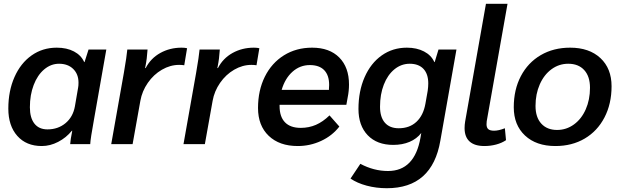

<svg xmlns="http://www.w3.org/2000/svg" viewBox="-20 -762 3281 1015"><path d="M24 -188Q24 -281 56.5 -354.5Q89 -428 147 -469Q205 -510 280 -510Q333 -510 371 -490Q409 -470 425 -434H427L448 -500H542L477 -131Q458 -27 457 0H351Q352 -21 362 -71H360Q330 -34 287.5 -12Q245 10 201 10Q119 10 71.5 -43.5Q24 -97 24 -188ZM376 -200 393 -299Q395 -308 395 -325Q395 -370 367 -397.5Q339 -425 292 -425Q249 -425 213.5 -395Q178 -365 158 -312.5Q138 -260 138 -195Q138 -139 162 -108.5Q186 -78 231 -78Q287 -78 326.5 -111Q366 -144 376 -200Z M635 -378Q650 -465 653 -500H760Q757 -451 749 -412L747 -402H750Q777 -454 827.5 -482Q878 -510 940 -510Q958 -510 969 -507L954 -417Q942 -419 927 -419Q880 -419 836 -393.5Q792 -368 761.5 -324Q731 -280 722 -229L681 0H568Z M1017 -378Q1032 -465 1035 -500H1142Q1139 -451 1131 -412L1129 -402H1132Q1159 -454 1209.5 -482Q1260 -510 1322 -510Q1340 -510 1351 -507L1336 -417Q1324 -419 1309 -419Q1262 -419 1218 -393.5Q1174 -368 1143.5 -324Q1113 -280 1104 -229L1063 0H950Z M1825 -315Q1825 -281 1818 -247L1811 -208H1458V-201Q1458 -145 1486.5 -115.5Q1515 -86 1570 -86Q1613 -86 1650 -102Q1687 -118 1722 -152L1774 -93Q1736 -44 1677.5 -17Q1619 10 1554 10Q1457 10 1400.5 -44Q1344 -98 1344 -191Q1344 -284 1380 -356.5Q1416 -429 1481 -469.5Q1546 -510 1630 -510Q1722 -510 1773.5 -458Q1825 -406 1825 -315ZM1720 -313Q1720 -364 1694 -391Q1668 -418 1618 -418Q1566 -418 1526.5 -383Q1487 -348 1469 -287H1719V-293Q1720 -300 1720 -313Z M2393 -500 2308 -19Q2265 233 2025 233Q1969 233 1918.5 219.5Q1868 206 1833 182L1885 104Q1956 142 2031 142Q2172 142 2203 -35L2207 -59Q2183 -28 2145 -12Q2107 4 2059 4Q1973 4 1924 -47Q1875 -98 1875 -186Q1875 -280 1907.5 -354Q1940 -428 1998 -469Q2056 -510 2131 -510Q2183 -510 2221.5 -490Q2260 -470 2276 -434H2278L2298 -500ZM2244 -321Q2244 -371 2218.5 -398Q2193 -425 2146 -425Q2101 -425 2065 -395.5Q2029 -366 2009 -314.5Q1989 -263 1989 -198Q1989 -143 2014.5 -113.5Q2040 -84 2088 -84Q2145 -84 2181.5 -118Q2218 -152 2229 -214L2241 -282Q2244 -303 2244 -321Z M2436 -85Q2436 -102 2439 -120L2549 -742H2663L2553 -121Q2552 -115 2552 -105Q2552 -87 2561.5 -79Q2571 -71 2592 -71Q2616 -71 2649 -84L2655 -21Q2633 -6 2603 2Q2573 10 2541 10Q2489 10 2462.5 -14Q2436 -38 2436 -85Z M2696 -195Q2696 -288 2733.5 -359.5Q2771 -431 2838.5 -470.5Q2906 -510 2994 -510Q3095 -510 3154 -455Q3213 -400 3213 -306Q3213 -213 3175.5 -141Q3138 -69 3071 -29.5Q3004 10 2916 10Q2815 10 2755.5 -45.5Q2696 -101 2696 -195ZM3099 -298Q3099 -358 3068.5 -391.5Q3038 -425 2984 -425Q2935 -425 2895.5 -396Q2856 -367 2833.5 -316Q2811 -265 2811 -202Q2811 -142 2841.5 -108.5Q2872 -75 2925 -75Q2974 -75 3014 -104Q3054 -133 3076.5 -184Q3099 -235 3099 -298Z"/></svg>

Font: Sarabun SemiBold
Style: Italic
Weight: 600
Italic angle: -10°
Designer: Suppakit Chalermlarp | Katatrad Co.,Ltd.
Foundry: Cadson Demak Co.,Ltd.
Version: Version 1.000; ttfautohint (v1.6)